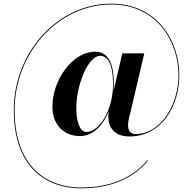

<svg xmlns="http://www.w3.org/2000/svg" viewBox="-20 -810 1050 1044"><path d="M599 -353C599 -435 583.5 -529 497 -529C377.5 -529 265 -379 265 -230C265 -126.5 332.5 -70 414.5 -70C484 -70 540.5 -126.5 572 -206.5C559.5 -145 581.5 -68 683.5 -68C862 -68 955 -238.5 955 -401C955 -584 838 -790 585 -790C292 -790 55 -524 55 -211C55 104 236 214 419 214C582 214 701 162 785 64L781.5 61.5C698 158.5 580.5 209.5 419 209.5C239 209.5 59.5 100.5 59.5 -211C59.5 -521.5 296 -785.5 585 -785.5C835.5 -785.5 950.5 -581 950.5 -401C950.5 -236 851 -81 718 -81C649 -81 685.5 -182.5 691 -206L764.5 -520H645L597.5 -316.5C598.5 -328.5 599 -341 599 -353ZM594.5 -348C594.5 -217.5 523.5 -92.5 449.5 -92.5C410.5 -92.5 395 -157.5 395 -223C395 -348 459.5 -506.5 524 -506.5C593 -506.5 594.5 -390 594.5 -348Z"/></svg>

Font: Bodoni* 36pt Medium
Style: Italic
Weight: 500
Italic angle: -13°
Version: Version 2.3